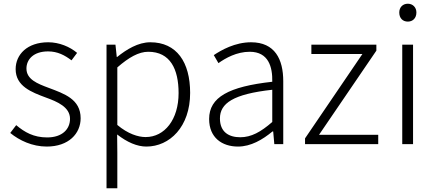

<svg xmlns="http://www.w3.org/2000/svg" viewBox="-20 -774 2337 1031"><path d="M231 13C349 13 413 -57 413 -139C413 -242 324 -271 242 -302C180 -325 122 -348 122 -406C122 -454 159 -498 238 -498C290 -498 328 -477 364 -450L394 -490C355 -523 298 -547 239 -547C126 -547 64 -481 64 -403C64 -311 149 -279 227 -250C288 -228 356 -199 356 -136C356 -81 315 -36 233 -36C161 -36 112 -64 67 -102L35 -60C84 -20 153 13 231 13Z M552 237H610V46L609 -52C663 -10 716 13 766 13C891 13 1001 -93 1001 -275C1001 -440 929 -547 787 -547C722 -547 660 -509 609 -468H607L600 -534H552ZM762 -38C722 -38 667 -55 610 -103V-412C672 -466 725 -496 776 -496C894 -496 939 -403 939 -274C939 -132 864 -38 762 -38Z M1258 13C1327 13 1390 -24 1443 -68H1447L1453 0H1501V-338C1501 -456 1456 -547 1328 -547C1242 -547 1168 -505 1128 -478L1153 -435C1191 -462 1251 -496 1321 -496C1422 -496 1444 -414 1442 -335C1208 -309 1103 -252 1103 -135C1103 -35 1172 13 1258 13ZM1270 -37C1210 -37 1161 -64 1161 -138C1161 -219 1232 -269 1442 -292V-119C1380 -65 1329 -37 1270 -37Z M1618 0H2011V-50H1693L2001 -502V-534H1652V-484H1926L1618 -31Z M2140 0H2198V-534H2140ZM2170 -658C2196 -658 2216 -676 2216 -707C2216 -735 2196 -754 2170 -754C2143 -754 2124 -735 2124 -707C2124 -676 2143 -658 2170 -658Z"/></svg>

Font: Noto Sans KR Light
Style: Regular
Weight: 300
Designer: Ryoko NISHIZUKA 西塚涼子 (kana, bopomofo & ideographs); Paul D. Hunt (Latin, Greek & Cyrillic); Sandoll Communications 산돌커뮤니
Foundry: Adobe
Version: Version 2.004;hotconv 1.0.118;makeotfexe 2.5.65603